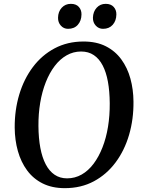

<svg xmlns="http://www.w3.org/2000/svg" viewBox="-20 -969 745 999"><path d="M317 10Q251 10 202 -14.5Q153 -39 121 -82.5Q89 -126 73 -183Q57 -240 56.5 -305Q56 -396.5 80.2 -477.2Q104.5 -558 151 -620Q197.5 -682 264.2 -717.5Q331 -753 414.5 -753Q482 -753 530.8 -728.2Q579.5 -703.5 611.2 -660Q643 -616.5 658.5 -560.2Q674 -504 674.5 -440.5Q675.5 -349.5 651.8 -268Q628 -186.5 581.5 -124Q535 -61.5 468.5 -25.8Q402 10 317 10ZM329 -41Q370 -41 404.8 -60.8Q439.5 -80.5 466.8 -116.8Q494 -153 513.2 -202Q532.5 -251 542 -309.5Q551.5 -368 551 -432Q550.5 -494.5 541.5 -544Q532.5 -593.5 514.2 -628.5Q496 -663.5 468.2 -682.2Q440.5 -701 402 -701Q361.5 -701 326.8 -681.2Q292 -661.5 264.8 -625.8Q237.5 -590 218.2 -541.2Q199 -492.5 189.2 -434.5Q179.5 -376.5 180 -313Q180.5 -249.5 190 -199.2Q199.5 -149 218 -113.8Q236.5 -78.5 264.2 -59.8Q292 -41 329 -41ZM334 -819Q311.5 -819 296.5 -835.8Q281.5 -852.5 282 -877Q282.5 -908.5 301.2 -928.8Q320 -949 348.5 -949Q376 -949 390.2 -933Q404.5 -917 404 -893.5Q403.5 -861 385 -840Q366.5 -819 334 -819ZM516 -819Q493.5 -819 478.2 -835.8Q463 -852.5 463.5 -877Q464.5 -908.5 483 -928.8Q501.5 -949 530 -949Q557 -949 571.5 -933Q586 -917 585.5 -893.5Q585 -861 566.5 -840Q548 -819 516 -819Z"/></svg>

Font: Merriweather 28pt Medium
Style: Italic
Weight: 500
Italic angle: -7.8°
Version: Version 2.101